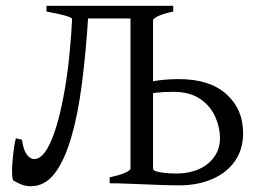

<svg xmlns="http://www.w3.org/2000/svg" viewBox="-20 -635 906 665"><path d="M56 -151Q61 -116 72.5 -100Q84 -84 99 -84Q130 -84 157.5 -148Q185 -212 204.5 -326Q224 -440 231 -591L286 -586Q278 -456 264 -347Q250 -238 226.5 -158Q203 -78 169 -34Q135 10 87 10Q67 10 51.5 3Q36 -4 26 -10Q23 -13 22 -30Q21 -47 23 -71.5Q25 -96 28 -119.5Q31 -143 35 -156ZM580 -595Q547 -588 528.5 -579.5Q510 -571 510 -564V-51Q510 -45 527.5 -36.5Q545 -28 580 -21V0H360V-21Q394 -28 413 -36.5Q432 -45 432 -51V-571H274L254 -552L231 -569Q225 -580 141 -595V-615H580ZM600 7Q571 7 533 5.5Q495 4 456 2.5Q417 1 387 0L505 -48Q520 -40 543 -37Q566 -34 589 -34Q659 -34 700.5 -68.5Q742 -103 742 -157Q742 -193 725.5 -230.5Q709 -268 673 -292.5Q637 -317 580 -317Q548 -317 522 -314Q496 -311 474 -307L469 -345Q494 -352 528.5 -356.5Q563 -361 600 -361Q706 -361 764 -309Q822 -257 822 -174Q822 -118 794 -77.5Q766 -37 715.5 -15Q665 7 600 7Z"/></svg>

Font: ChillKai
Style: Regular
Weight: 400
Designer: ChillType
Foundry: 寒蝉字型
Version: Version 2.000